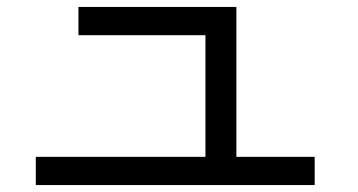

<svg xmlns="http://www.w3.org/2000/svg" viewBox="-20 -614 1040 558"><path d="M84 -76.2V-158.2H577.1V-511.7H208V-593.8H667V-158.2H894.5V-76.2Z"/></svg>

Font: Gothic A1 Medium
Style: Regular
Weight: 500
Designer: HanYang I&C Co.,Ltd.
Foundry: HanYang I&C Co.,Ltd.
Version: Version 2.50